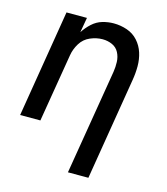

<svg xmlns="http://www.w3.org/2000/svg" viewBox="-111 -624 798 916"><g transform="rotate(15 288.0 -166.5)"><path d="M310 205H411L494 -300Q500 -335 500 -369.5Q500 -404 490 -435.5Q480 -467 458 -491.5Q436 -516 404 -527Q372 -538 338 -538Q310 -538 282.5 -530Q255 -522 232.5 -501.5Q210 -481 194 -456L207 -530H106L19 0H119L175 -337Q180 -368 197.5 -396.5Q215 -425 245.5 -438Q276 -451 306 -451Q332 -451 354 -441Q376 -431 387 -410Q398 -389 399 -364Q400 -339 396 -314Z"/></g></svg>

Font: Iosevka Sparkle Medium
Style: Italic
Weight: 500
Italic angle: -9°
Designer: Belleve Invis
Foundry: Belleve Invis
Version: Version 4.5.0; ttfautohint (v1.8.3)